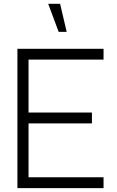

<svg xmlns="http://www.w3.org/2000/svg" viewBox="-20 -972 605 992"><path d="M324.5 -807.5H283L229 -952.5H290.5ZM515 -56H127.5V-334.5H455V-390.5H127.5V-664H515V-720H70V0H515Z"/></svg>

Font: Hauora Light
Style: Regular
Weight: 300
Designer: Wayne Shih
Foundry: WCYS
Version: Version 1.001;hotconv 1.0.109;makeotfexe 2.5.65596